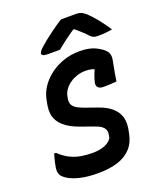

<svg xmlns="http://www.w3.org/2000/svg" viewBox="-171 -1047 981 1172"><g transform="rotate(-20 320.0 -461.0)"><path d="M406 -720Q466 -720 503 -703.5Q540 -687 562 -666Q577 -651 580.5 -634.5Q584 -618 580 -599Q576 -576 571.5 -554Q567 -532 563.5 -511.5Q560 -491 557 -469Q538 -467 516.5 -466Q495 -465 473 -465Q448 -465 437.5 -476Q427 -487 430 -506Q433 -519 437 -532Q441 -545 446 -558Q451 -571 457.5 -585Q464 -599 470 -614L479 -573Q461 -585 443.5 -590Q426 -595 399 -595Q371 -595 345.5 -586.5Q320 -578 299 -563.5Q278 -549 264 -530Q250 -511 245 -488L242 -472Q239 -454 243.5 -439Q248 -424 264 -412Q280 -400 312 -388L400 -357Q444 -341 471 -320.5Q498 -300 511.5 -276.5Q525 -253 528 -227.5Q531 -202 527 -177L521 -146Q511 -90 478 -53Q445 -16 390.5 1.5Q336 19 260 19Q204 19 160.5 10.5Q117 2 87 -12.5Q57 -27 42 -44Q33 -53 29.5 -67.5Q26 -82 29 -102Q32 -119 35.5 -134Q39 -149 42.5 -162Q46 -175 49 -186H61Q98 -149 147 -129Q196 -109 272 -109Q321 -109 353 -123Q385 -137 398 -159L402 -180Q405 -198 399.5 -212Q394 -226 378.5 -237Q363 -248 336 -257L249 -288Q200 -306 170.5 -328Q141 -350 126.5 -374.5Q112 -399 109.5 -424.5Q107 -450 111 -474L117 -506Q125 -552 151.5 -591Q178 -630 217.5 -659Q257 -688 305 -704Q353 -720 406 -720ZM369 -941Q381 -941 399 -941Q417 -941 435 -941Q453 -941 465 -941Q484 -941 496.5 -936.5Q509 -932 528 -916Q539 -906 553.5 -890.5Q568 -875 582.5 -857Q597 -839 612 -818.5Q627 -798 640 -777Q619 -773 594.5 -771Q570 -769 546 -769Q529 -769 519 -773Q509 -777 499 -787Q485 -803 463 -823Q441 -843 404 -875L455 -857Q440 -857 422.5 -857Q405 -857 389 -857L445 -876Q395 -843 359.5 -816.5Q324 -790 299 -769H225Q208 -769 198.5 -771Q189 -773 185.5 -777.5Q182 -782 182 -787Q184 -794 189.5 -802Q195 -810 212 -825Q228 -839 247 -854.5Q266 -870 287.5 -885.5Q309 -901 329.5 -915.5Q350 -930 369 -941Z"/></g></svg>

Font: Rec Mono Semicasual
Style: Bold Italic
Weight: 700
Italic angle: -10°
Version: Version 1.085; ttfautohint (v1.8.4.7-5d5b)